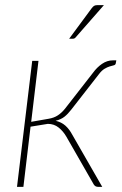

<svg xmlns="http://www.w3.org/2000/svg" viewBox="-20 -731 476 751"><path d="M343.5 -446Q359 -467.5 379 -481.2Q399 -495 422 -495H435L432.5 -482Q431 -477 424.8 -475.5Q418.5 -474 409.2 -471.2Q400 -468.5 389 -462Q378 -455.5 367 -441L259 -302.5Q245.5 -285 232.2 -274.5Q219 -264 197.5 -258.5Q220 -253.5 235.5 -239.8Q251 -226 262.5 -204.5L380 0H365.5Q358.5 0 354.2 -2.2Q350 -4.5 347 -9L239.5 -196.5Q227.5 -217.5 209.5 -232Q191.5 -246.5 167 -246.5L99.5 -235.5L71.5 0H46.5L106 -493H130.5L102 -254.5L170.5 -266.5Q191.5 -270 206.2 -279.8Q221 -289.5 234 -305.5ZM386.5 -711 276.5 -585.5Q272 -579.5 265 -579.5H250.5L338 -698Q343.5 -705.5 348.2 -708.2Q353 -711 361.5 -711Z"/></svg>

Font: Lato ExtraLight
Style: Italic
Weight: 275
Italic angle: -7°
Designer: Lukasz Dziedzic with Adam Twardoch and Botio Nikoltchev
Foundry: tyPoland Lukasz Dziedzic
Version: Version 2.015; 2015-08-06; http://www.latofonts.com/